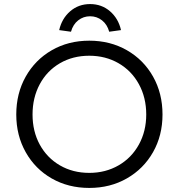

<svg xmlns="http://www.w3.org/2000/svg" viewBox="-20 -912 879 944"><path d="M60 -349Q60 -453 106.5 -535.5Q153 -618 234.5 -665Q316 -712 419 -712Q522 -712 604 -665Q686 -618 732.5 -535.5Q779 -453 779 -349Q779 -246 732.5 -164Q686 -82 604 -35Q522 12 419 12Q316 12 234.5 -34.5Q153 -81 106.5 -163.5Q60 -246 60 -349ZM699 -349Q699 -432 663 -498Q627 -564 563 -601Q499 -638 419 -638Q338 -638 274.5 -601Q211 -564 175.5 -498Q140 -432 140 -349Q140 -266 175.5 -201Q211 -136 274.5 -99Q338 -62 419 -62Q499 -62 563 -99Q627 -136 663 -201.5Q699 -267 699 -349ZM575 -764 517 -756Q507 -792 481.5 -812Q456 -832 423 -832Q390 -832 364.5 -812Q339 -792 329 -756L271 -764Q284 -821 325 -856.5Q366 -892 423 -892Q480 -892 521 -856.5Q562 -821 575 -764Z"/></svg>

Font: Lexend HM
Style: Regular
Weight: 400
Designer: Bonnie Shaver-Troup, Thomas Jockin, Octavio Pardo
Foundry: Lexend
Version: Version 1.091